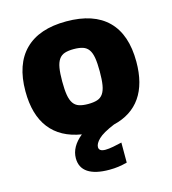

<svg xmlns="http://www.w3.org/2000/svg" viewBox="-112 -642 847 943"><g transform="rotate(-15 311.5 -170.5)"><path d="M328 209Q257 209 220 184.5Q183 160 183 112Q183 54 242 6Q137 -11 83 -80.5Q29 -150 29 -270Q29 -407 101 -478.5Q173 -550 311 -550Q450 -550 521.5 -479Q593 -408 593 -270Q593 -158 546 -90Q499 -22 407 0Q347 25 324.5 47Q302 69 302 87Q302 109 335 109Q351 109 375 104.5Q399 100 419 95V197Q396 203 374.5 206Q353 209 328 209ZM311 -130Q339 -130 357.5 -136Q376 -142 387 -158Q398 -174 402.5 -201Q407 -228 407 -270Q407 -312 402.5 -339Q398 -366 387 -381.5Q376 -397 357.5 -403Q339 -409 311 -409Q284 -409 265.5 -403Q247 -397 236 -381Q225 -365 220.5 -338.5Q216 -312 216 -270Q216 -228 220.5 -201Q225 -174 236 -158Q247 -142 265.5 -136Q284 -130 311 -130Z"/></g></svg>

Font: Encode Sans Narrow
Style: ExtraBold
Weight: 800
Designer: Pablo Impallari, Andres Torresi
Foundry: Pablo Impallari, Andres Torresi
Version: Version 1.000; ttfautohint (v1.00) -l 8 -r 50 -G 200 -x 14 -